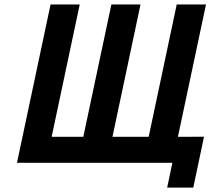

<svg xmlns="http://www.w3.org/2000/svg" viewBox="-20 -731 960 862"><path d="M56.2 0 207 -710.9H337.9L211.9 -116.7H354L480 -710.9H610.8L484.9 -116.7H647.5L773.4 -710.9H904.8L778.8 -116.7L896 -117.2L847.7 111.3H730.5L753.9 0Z"/></svg>

Font: Tuffy
Style: BoldItalic
Weight: 700
Italic angle: -12°
Designer: Thatcher Ulrich, Karoly Barta, Michael Everson
Version: Version 001.271